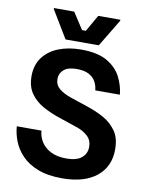

<svg xmlns="http://www.w3.org/2000/svg" viewBox="-94 -917 770 996"><g transform="rotate(10 291.5 -419.0)"><path d="M302.5 12.5Q226.7 12.5 174.6 -7.9Q122.5 -28.3 90.4 -61.7Q58.3 -95 42.9 -134.6Q27.5 -174.2 25 -212.5H155Q156.7 -182.5 173.3 -155Q190 -127.5 223.3 -110Q256.7 -92.5 306.7 -92.5Q360.8 -92.5 387.1 -114.6Q413.3 -136.7 413.3 -172.5Q413.3 -206.7 390.4 -228.3Q367.5 -250 330 -262.5L235.8 -294.2Q190.8 -309.2 149.6 -331.2Q108.3 -353.3 81.7 -389.6Q55 -425.8 55 -482.5Q55 -540.8 84.6 -580.8Q114.2 -620.8 166.2 -641.7Q218.3 -662.5 285.8 -662.5Q372.5 -662.5 422.5 -633.3Q472.5 -604.2 495.4 -559.6Q518.3 -515 523.3 -466.7H393.3Q391.7 -490 380.4 -511.2Q369.2 -532.5 345 -545.8Q320.8 -559.2 280 -559.2Q234.2 -559.2 212.1 -540Q190 -520.8 190 -491.7Q190 -460 212.9 -440.8Q235.8 -421.7 274.2 -408.3L368.3 -376.7Q414.2 -361.7 455 -339.2Q495.8 -316.7 522.1 -279.6Q548.3 -242.5 548.3 -182.5Q548.3 -91.7 483.8 -39.6Q419.2 12.5 302.5 12.5ZM370.8 -700H195.8L108.3 -845V-850H215L271.7 -762.5H291.7L341.7 -850H458.3V-845Z"/></g></svg>

Font: Familjen Grotesk Variable
Style: Regular
Weight: 400
Designer: Anders Wikstroem, Jonas Baeckman, Matilda Gysing, Kristian Moeller
Foundry: Familjen STHLM AB
Version: Version 2.000